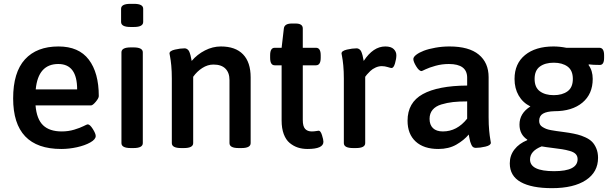

<svg xmlns="http://www.w3.org/2000/svg" viewBox="-20 -773 3198 1005"><path d="M286.1 -529.8Q392.6 -529.8 444.8 -460.9Q497.1 -392.1 497.1 -270Q497.1 -259.3 481.2 -240.2Q465.3 -221.2 456.1 -221.2H166Q171.9 -149.4 205.6 -117.2Q239.3 -85 303.2 -85Q337.4 -85 368.2 -94.2Q398.9 -103.5 417.2 -112.8Q435.5 -122.1 439 -122.1Q450.7 -122.1 465.8 -97.9Q481 -73.7 481 -61Q481 -43.5 452.9 -27.6Q424.8 -11.7 383.1 -2.4Q341.3 6.8 300.8 6.8Q48.8 6.8 48.8 -257.8Q48.8 -394.5 110.6 -462.2Q172.4 -529.8 286.1 -529.8ZM285.2 -438Q179.7 -438 167 -305.2H383.8Q383.8 -438 285.2 -438Z M681.6 -752.9Q729.5 -752.9 729.5 -727.1V-658.2Q729.5 -631.8 681.6 -631.8H662.6Q613.8 -631.8 613.8 -658.2V-727.1Q613.8 -752.9 662.6 -752.9ZM678.7 -524.9Q727.5 -524.9 727.5 -499V-23.9Q727.5 2 678.7 2H664.6Q615.7 2 615.7 -23.9V-499Q615.7 -524.9 664.6 -524.9Z M1136.2 -529.8Q1212.4 -529.8 1252.2 -488.5Q1292 -447.3 1292 -368.2V-23.9Q1292 2 1244.1 2H1229Q1181.2 2 1181.2 -23.9V-354Q1181.2 -392.6 1159.9 -413.8Q1138.7 -435.1 1097.2 -435.1Q1066.9 -435.1 1038.8 -417Q1010.7 -398.9 991.2 -371.1V-23.9Q991.2 2 942.4 2H928.2Q879.4 2 879.4 -23.9V-360.8Q879.4 -399.9 876.5 -430.2Q873.5 -460.4 870.4 -475.6Q867.2 -490.7 867.2 -493.2Q867.2 -506.8 895.5 -513.4Q923.8 -520 946.3 -520Q953.1 -520 958.5 -516.6Q963.9 -513.2 967 -509Q970.2 -504.9 973.1 -496.6Q976.1 -488.3 977.3 -483.2Q978.5 -478 980.5 -467.8Q982.4 -457.5 983.4 -454.1Q1012.2 -488.3 1052.7 -509Q1093.3 -529.8 1136.2 -529.8Z M1526.9 -649.9Q1564.9 -649.9 1564.9 -624V-522.9H1633.8Q1658.7 -522.9 1658.7 -483.9V-470.2Q1658.7 -431.2 1633.8 -431.2H1564.9V-145Q1564.9 -111.8 1577.1 -98.4Q1589.4 -85 1611.8 -85Q1623.5 -85 1634.5 -86.9Q1645.5 -88.9 1647.9 -88.9Q1658.2 -88.9 1665.5 -65.4Q1672.9 -42 1672.9 -30.8Q1672.9 6.8 1589.8 6.8Q1562.5 6.8 1539.3 -0.7Q1516.1 -8.3 1496.3 -24.7Q1476.6 -41 1465.3 -71Q1454.1 -101.1 1454.1 -142.1V-431.2H1418Q1394 -431.2 1394 -470.2V-483.9Q1394 -522.9 1418 -522.9H1454.1L1465.8 -624Q1468.8 -649.9 1507.8 -649.9Z M1996.6 -529.8Q2026.9 -529.8 2040.8 -516.1Q2054.7 -502.4 2054.7 -483.9Q2054.7 -465.3 2047.6 -441.2Q2040.5 -417 2029.8 -417Q2024.9 -417 2009.5 -421.9Q1994.1 -426.8 1978.5 -426.8Q1961.9 -426.8 1945.8 -419.4Q1929.7 -412.1 1918.5 -401.4Q1907.2 -390.6 1901.1 -383.3Q1895 -376 1891.6 -371.1V-23.9Q1891.6 2 1842.8 2H1828.6Q1779.8 2 1779.8 -23.9V-360.8Q1779.8 -399.9 1776.9 -430.2Q1773.9 -460.4 1770.8 -475.6Q1767.6 -490.7 1767.6 -493.2Q1767.6 -506.8 1795.9 -513.4Q1824.2 -520 1846.7 -520Q1853.5 -520 1858.9 -516.6Q1864.3 -513.2 1867.4 -509Q1870.6 -504.9 1873.5 -496.6Q1876.5 -488.3 1877.7 -483.2Q1878.9 -478 1880.9 -467.8Q1882.8 -457.5 1883.8 -454.1Q1933.6 -529.8 1996.6 -529.8Z M2332.5 -529.8Q2434.6 -529.8 2486.1 -487.3Q2537.6 -444.8 2537.6 -369.1V-160.2Q2537.6 -120.1 2540.5 -89.6Q2543.5 -59.1 2546.4 -43.9Q2549.3 -28.8 2549.3 -25.9Q2549.3 -12.2 2521 -5.6Q2492.7 1 2470.2 1Q2462.4 1 2456.5 -2.9Q2450.7 -6.8 2446.8 -16.6Q2442.9 -26.4 2441.2 -31.5Q2439.5 -36.6 2436.8 -51.5Q2434.1 -66.4 2433.6 -68.8Q2408.7 -39.1 2368.9 -16.1Q2329.1 6.8 2274.4 6.8Q2198.2 6.8 2155.8 -32.2Q2113.3 -71.3 2113.3 -141.1Q2113.3 -236.3 2192.9 -280.3Q2272.5 -324.2 2425.3 -325.2V-366.2Q2425.3 -438 2329.6 -438Q2293 -438 2259.8 -428.7Q2226.6 -419.4 2207.5 -410.2Q2188.5 -400.9 2186.5 -400.9Q2173.8 -400.9 2158.7 -425.5Q2143.6 -450.2 2143.6 -463.9Q2143.6 -474.6 2158.7 -486.3Q2173.8 -498 2198.7 -507.6Q2223.6 -517.1 2259.3 -523.4Q2294.9 -529.8 2332.5 -529.8ZM2425.3 -242.2Q2382.8 -242.2 2351.6 -238.8Q2320.3 -235.4 2290.3 -226.3Q2260.3 -217.3 2244.4 -198.2Q2228.5 -179.2 2228.5 -150.9Q2228.5 -119.6 2246.3 -102.3Q2264.2 -85 2298.3 -85Q2372.1 -85 2425.3 -151.9Z M2877.4 -529.8Q2909.2 -529.8 2944.3 -522.9H3117.2Q3142.1 -522.9 3142.1 -483.9V-470.2Q3142.1 -433.1 3120.1 -433.1Q3083.5 -433.1 3062.5 -436L3060.5 -433.1Q3082.5 -403.3 3082.5 -359.9Q3082.5 -280.8 3028.6 -235.8Q2974.6 -190.9 2882.3 -190.9Q2842.3 -189.9 2822.3 -178.2Q2802.2 -166.5 2802.2 -140.1Q2802.2 -129.9 2806.4 -121.8Q2810.5 -113.8 2819.8 -108.2Q2829.1 -102.5 2838.6 -98.6Q2848.1 -94.7 2864 -91.8Q2879.9 -88.9 2892.1 -87.2Q2904.3 -85.4 2924.6 -82.8Q2944.8 -80.1 2957.5 -78.1Q2983.9 -73.7 3003.2 -68.8Q3022.5 -64 3043.9 -54.2Q3065.4 -44.4 3078.9 -31Q3092.3 -17.6 3101.3 3.9Q3110.4 25.4 3110.4 53.2Q3110.4 127.9 3046.6 169.9Q2982.9 211.9 2869.1 211.9Q2762.7 211.9 2705.6 179.9Q2648.4 147.9 2648.4 82Q2648.4 40.5 2672.9 9.3Q2697.3 -22 2739.3 -39.1L2740.2 -42Q2699.2 -68.8 2699.2 -121.1Q2699.2 -179.7 2756.3 -215.8Q2716.3 -235.8 2694.8 -273.2Q2673.3 -310.5 2673.3 -359.9Q2673.3 -439.9 2728.3 -484.9Q2783.2 -529.8 2877.4 -529.8ZM2950.9 -424.6Q2923.3 -444.8 2878.4 -444.8Q2833.5 -444.8 2805.9 -424.6Q2778.3 -404.3 2778.3 -359.9Q2778.3 -315.4 2805.9 -295.2Q2833.5 -274.9 2878.4 -274.9Q2923.3 -274.9 2950.9 -295.2Q2978.5 -315.4 2978.5 -359.9Q2978.5 -404.3 2950.9 -424.6ZM2815.4 -6.8Q2754.4 17.1 2754.4 62Q2754.4 123 2880.4 123Q3003.4 123 3003.4 60.1Q3003.4 43.9 2993.4 33.4Q2983.4 22.9 2962.6 17.1Q2941.9 11.2 2922.1 8.1Q2902.3 4.9 2869.4 1Q2836.4 -2.9 2815.4 -6.8Z"/></svg>

Font: Asap Symbol
Style: Regular
Weight: 900
Designer: Tania Quindós, Elena González Miranda, Marcela Romero, Pablo Cosgaya
Foundry: Omnibus-Type
Version: Version 1.000;PS 001.000;hotconv 1.0.70;makeotf.lib2.5.58329